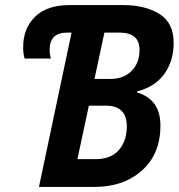

<svg xmlns="http://www.w3.org/2000/svg" viewBox="-20 -734 702 754"><path d="M352 0Q465 0 537.5 -64.5Q610 -129 610 -241Q610 -344 518 -371V-375Q589 -393 625.5 -444Q662 -495 662 -565Q662 -645 605.5 -679.5Q549 -714 466 -714H253Q164 -714 117.5 -668Q71 -622 71 -549Q71 -520 77 -504H180Q175 -519 175 -539Q175 -606 244 -606H261L133 0ZM390 -606H449Q528 -606 528 -538Q528 -487 497 -455.5Q466 -424 413 -424H351ZM329 -319H396Q478 -319 478 -238Q478 -181 447 -145Q416 -109 356 -109H284Z"/></svg>

Font: Noto Sans UI SemiCondensed
Style: Bold Italic
Weight: 700
Width: 4
Designer: Monotype Design Team
Foundry: Monotype Imaging Inc.
Version: 1.001